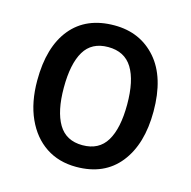

<svg xmlns="http://www.w3.org/2000/svg" viewBox="-87 -636 728 732"><g transform="rotate(15 276.5 -269.5)"><path d="M506 -270Q506 -141 446 -65.5Q386 10 275 10Q206 10 155 -24Q104 -58 75.5 -121Q47 -184 47 -270Q47 -403 107 -476Q167 -549 278 -549Q380 -549 443 -477Q506 -405 506 -270ZM152 -270Q152 -177 182 -126.5Q212 -76 277 -76Q342 -76 372 -126Q402 -176 402 -270Q402 -364 371.5 -413.5Q341 -463 276 -463Q211 -463 181.5 -413.5Q152 -364 152 -270Z"/></g></svg>

Font: Noto Sans Gurmukhi SemiCondensed Medium
Style: Regular
Weight: 500
Width: 4
Designer: Jelle Bosma - Monotype Design Team
Foundry: Monotype Imaging Inc.
Version: Version 2.004; ttfautohint (v1.8.4.7-5d5b)